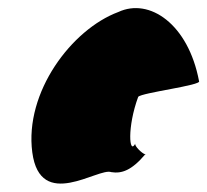

<svg xmlns="http://www.w3.org/2000/svg" viewBox="-20 -564 501 464"><path d="M58 -196C77 -52 218 -160 249 -148C274 -144 298 -152 331 -191C323 -193 304 -212 307 -217C292 -188 287 -257 314 -330C322 -340 469 -358 461 -368C435 -506 341 -570 266 -535C153 -493 39 -341 58 -196ZM307 -217V-218ZM332 -192 331 -191C333 -191 333 -191 332 -190Z"/></svg>

Font: Ampere
Style: UltCndIta
Weight: 400
Version: Version 1